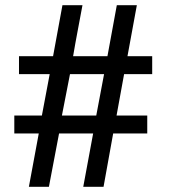

<svg xmlns="http://www.w3.org/2000/svg" viewBox="-20 -714 705 738"><path d="M565 -429H457L428 -270H546V-201H415L378 4H300L338 -201H207L168 4H91L129 -201H35V-270H141L171 -429H53V-498H184C196 -564 208 -628 220 -694H297C285 -628 272 -564 261 -498H393C405 -564 417 -628 429 -694H506C494 -628 482 -564 470 -498H565ZM380 -429H249L218 -270H350Z"/></svg>

Font: Repo Medium
Style: Regular
Weight: 500
Designer: Stefan Peev
Foundry: Context Ltd
Version: Version 1.502